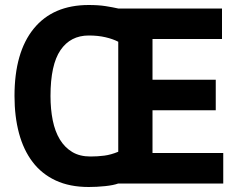

<svg xmlns="http://www.w3.org/2000/svg" viewBox="-20 -734 955 768"><path d="M453 -567Q432 -578 402 -585Q372 -592 335 -592Q262 -592 222 -533.5Q182 -475 182 -350Q182 -297 191 -252.5Q200 -208 219.5 -176Q239 -144 269 -126Q299 -108 342 -108Q371 -108 397.5 -111.5Q424 -115 453 -127ZM453 0Q434 7 400.5 10.5Q367 14 335 14Q259 14 203 -12Q147 -38 110.5 -86Q74 -134 56 -201Q38 -268 38 -350Q38 -525 115 -619.5Q192 -714 335 -714Q374 -714 402.5 -709.5Q431 -705 453 -700H868V-578H590V-415H843V-293H590V-122H873V0Z"/></svg>

Font: PTSans
Style: Bold
Weight: 700
Designer: A.Korolkova, O.Umpeleva, V.Yefimov
Foundry: ParaType Ltd
Version: Version 2.003W OFL